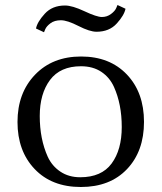

<svg xmlns="http://www.w3.org/2000/svg" viewBox="-20 -737 646 768"><path d="M304.5 -511Q419 -511 487.5 -439Q556 -367 556 -249.5Q556 -132 488 -60.5Q420 11 303.5 11Q187 11 118.5 -61Q50 -133 50 -249Q50 -365 120 -438Q190 -511 304.5 -511ZM436 -389Q419 -427 385.5 -449.5Q352 -472 304 -472Q221 -472 180 -417Q139 -362 139 -273Q139 -181 171 -110Q188 -73 221.5 -50.5Q255 -28 301 -28Q386 -28 426.5 -83Q467 -138 467 -229Q467 -320 436 -389ZM366 -610Q339 -610 294 -633Q249 -656 223.5 -656Q198 -656 182 -644Q166 -632 161 -620L156 -608L124 -623Q129 -649 159 -682Q189 -715 240 -715Q269 -715 318 -692Q367 -669 387.5 -669Q408 -669 424 -681Q440 -693 445 -705L450 -717L482 -702Q477 -676 447 -643Q417 -610 366 -610Z"/></svg>

Font: Lustria
Style: Regular
Weight: 400
Designer: Matthew Desmond
Foundry: Matthew Desmond
Version: Version 001.001; ttfautohint (v1.6)